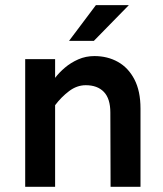

<svg xmlns="http://www.w3.org/2000/svg" viewBox="-20 -720 628 740"><path d="M406.2 0 405.3 -286.1Q405.3 -339.8 380.4 -365.7Q355.5 -391.6 310.5 -391.6Q276.4 -391.6 246.1 -368.7Q215.8 -345.7 192.4 -314.5V-419.9Q208 -440.4 230.5 -459.5Q252.9 -478.5 281.7 -491.2Q310.5 -503.9 343.8 -503.9Q394.5 -503.9 434.6 -481.4Q474.6 -459 498 -414.1Q521.5 -369.1 521.5 -301.8V0ZM77.1 0V-492.2H192.4V0ZM246.1 -562.5 349.6 -700.2H476.6L341.8 -562.5Z"/></svg>

Font: Sen SemiBold
Style: Regular
Weight: 600
Designer: Kosal Sen, Philatype
Foundry: Philatype
Version: Version 2.000;gftools[0.9.31]